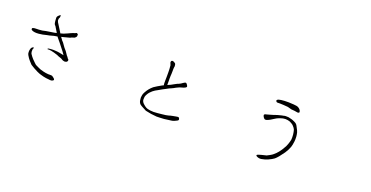

<svg xmlns="http://www.w3.org/2000/svg" viewBox="-30 -1534 4561 2362"><g transform="rotate(20 2250.0 -353.5)"><path d="M321.3 -507.8 366.2 -517.6Q465.8 -532.2 471.7 -534.2Q488.3 -538.1 499 -540Q497.1 -544.9 490.2 -555.7Q477.5 -577.1 466.8 -593.8Q462.9 -600.6 457 -610.4V-611.3Q441.4 -627.9 438.5 -634.8Q437.5 -637.7 434.6 -648.4V-649.4Q431.6 -664.1 431.6 -668Q429.7 -687.5 429.7 -693.4Q428.7 -713.9 428.7 -717.8Q431.6 -726.6 432.6 -730.5Q433.6 -732.4 441.4 -742.2Q443.4 -745.1 453.1 -752.9Q463.9 -763.7 465.3 -763.7Q466.8 -763.7 466.8 -762.7Q471.7 -759.8 471.7 -752.9Q469.7 -733.4 469.7 -732.4Q463.9 -724.6 461.9 -716.8Q460.9 -713.9 460.9 -708Q460.9 -707 460.9 -704.1L460 -703.1V-699.2Q460 -697.3 460 -689.5Q460 -685.5 467.8 -669.9L505.9 -609.4L535.2 -562.5Q537.1 -558.6 541 -550.8Q571.3 -558.6 580.1 -561.5L624 -580.1Q629.9 -584 666 -599.6Q703.1 -615.2 705.1 -613.3Q707 -613.3 730.5 -625Q730.5 -623 735.4 -623Q738.3 -623 748 -613.3Q750 -611.3 749 -607.4Q749 -604.5 748 -589.8V-588.9Q748 -584 740.2 -575.2Q731.4 -565.4 726.6 -562.5Q722.7 -559.6 711.9 -557.6Q685.5 -550.8 672.9 -542Q666 -540 599.6 -522.5Q596.7 -521.5 571.3 -515.6Q568.4 -514.6 565.4 -513.7Q568.4 -510.7 571.3 -506.8Q588.9 -480.5 591.8 -477.5L610.4 -458L648.4 -404.3L678.7 -369.1L700.2 -337.9Q710 -321.3 718.8 -313.5Q732.4 -295.9 732.4 -294.9Q734.4 -292 735.4 -289.1Q741.2 -286.1 742.2 -286.1L745.1 -277.3Q746.1 -275.4 746.1 -272.5Q746.1 -269.5 746.1 -268.6V-267.6Q746.1 -262.7 740.2 -255.9Q733.4 -249 731.4 -248Q715.8 -243.2 712.9 -243.2Q710 -243.2 703.1 -244.1Q690.4 -247.1 689.5 -247.1Q682.6 -249 676.8 -252Q671.9 -254.9 662.1 -261.7Q656.2 -265.6 645.5 -268.6Q624 -275.4 621.1 -276.4Q596.7 -287.1 594.7 -288.1Q576.2 -294.9 543.9 -303.7Q517.6 -310.5 508.8 -311.5Q496.1 -313.5 479.5 -315.4Q464.8 -313.5 463.9 -313.5Q458 -315.4 459 -320.3Q460 -323.2 467.8 -326.2Q475.6 -327.1 483.4 -328.1Q487.3 -329.1 503.9 -330.1Q514.6 -331.1 528.3 -331.1Q528.3 -331.1 549.8 -330.1Q575.2 -330.1 581.1 -328.1Q586.9 -328.1 609.4 -324.2Q627.9 -321.3 668 -312.5Q668.9 -311.5 670.9 -311.5Q665 -320.3 648.4 -343.8L640.6 -354.5Q612.3 -392.6 568.4 -446.3Q560.5 -458 552.7 -464.8Q537.1 -483.4 531.2 -491.2L522.5 -502.9Q515.6 -502 499 -499Q481.4 -496.1 476.6 -495.1Q469.7 -493.2 462.9 -491.2Q447.3 -486.3 445.3 -486.3Q445.3 -486.3 433.6 -483.4L432.6 -482.4Q403.3 -477.5 397.5 -475.6Q344.7 -462.9 342.8 -462.9Q322.3 -459 293.9 -456.1Q262.7 -453.1 241.2 -456.1Q219.7 -459 205.6 -465.8Q191.4 -472.7 191.9 -482.9Q192.4 -493.2 198.7 -496.6Q205.1 -500 216.8 -501.5Q228.5 -502.9 238.3 -502.9Q248 -502.9 256.8 -503.4Q265.6 -503.9 277.3 -503.9Q313.5 -506.8 321.3 -507.8ZM620.1 32.2Q614.3 30.3 595.7 29.3Q569.3 27.3 566.4 26.4Q538.1 22.5 529.3 19.5Q522.5 16.6 490.2 8.8Q475.6 5.9 437.5 -11.7Q401.4 -29.3 388.7 -37.1Q348.6 -61.5 340.8 -66.4Q337.9 -68.4 306.6 -103.5Q293 -120.1 293 -120.1Q293 -121.1 283.2 -132.8Q272.5 -148.4 263.7 -164.1Q256.8 -177.7 254.9 -188.5Q252.9 -197.3 253.9 -211.9Q254.9 -230.5 258.8 -241.2Q261.7 -253.9 268.6 -262.7Q275.4 -270.5 284.2 -274.4Q292 -277.3 295.9 -274.4Q296.9 -273.4 294.9 -265.6Q290 -258.8 288.1 -250Q286.1 -236.3 287.1 -222.7Q289.1 -205.1 293.9 -193.4Q296.9 -187.5 315.4 -163.1Q324.2 -150.4 335.9 -138.7Q341.8 -131.8 353.5 -121.1Q363.3 -111.3 373 -101.6Q390.6 -85 392.6 -84L428.7 -66.4Q455.1 -52.7 463.9 -50.8Q478.5 -44.9 508.8 -38.1Q514.6 -36.1 539.1 -32.2Q566.4 -28.3 571.3 -28.3Q587.9 -27.3 602.5 -28.3Q619.1 -28.3 626 -25.4Q628.9 -24.4 642.6 -13.7Q650.4 -7.8 655.3 -2.9Q662.1 3.9 663.1 9.8Q664.1 15.6 661.1 19Q658.2 22.5 650.4 26.4Q640.6 30.3 638.7 31.2Q630.9 32.2 620.1 32.2Z M2226.6 -481.4Q2229.5 -475.6 2230.5 -470.7Q2231.4 -466.8 2230.5 -464.8Q2228.5 -461.9 2223.6 -457Q2219.7 -453.1 2211.9 -449.2Q2210.9 -448.2 2195.3 -442.4Q2179.7 -437.5 2171.9 -435.5Q2156.2 -430.7 2152.3 -429.7H2151.4Q2139.6 -425.8 2128.9 -419.9L2104.5 -408.2L2084 -396.5Q2072.3 -390.6 2057.6 -383.8Q2033.2 -373 2030.8 -372.1Q2028.3 -371.1 1983.4 -346.7L1963.9 -336.9L1905.3 -303.7L1877 -288.1Q1864.3 -280.3 1848.6 -267.6Q1830.1 -251 1821.3 -241.2Q1807.6 -226.6 1798.8 -210Q1789.1 -194.3 1785.2 -181.6Q1781.2 -171.9 1781.2 -154.3Q1779.3 -137.7 1781.2 -127.9Q1782.2 -118.2 1789.1 -106.4Q1795.9 -94.7 1805.7 -85.9Q1814.5 -76.2 1827.1 -67.4Q1836.9 -59.6 1847.7 -53.7Q1857.4 -48.8 1869.1 -44.9Q1888.7 -40 1904.3 -38.1Q1928.7 -35.2 1949.2 -35.2Q1960.9 -35.2 1998 -38.1Q2027.3 -40 2055.7 -43.9Q2099.6 -48.8 2105.5 -49.8Q2116.2 -51.8 2142.6 -57.6L2144.5 -58.6H2145.5Q2149.4 -61.5 2188.5 -69.3Q2197.3 -71.3 2225.6 -76.2Q2247.1 -80.1 2249 -80.1Q2261.7 -80.1 2264.6 -78.1Q2268.6 -76.2 2272.5 -66.4Q2276.4 -57.6 2275.4 -50.8Q2274.4 -45.9 2270.5 -41Q2268.6 -39.1 2254.9 -32.2Q2232.4 -20.5 2225.6 -18.6Q2204.1 -10.7 2191.4 -9.8Q2159.2 -6.8 2152.3 -4.9Q2133.8 -1 2100.6 2Q2086.9 2.9 2044.9 4.9Q2020.5 5.9 2003.9 5.9Q1960 2.9 1929.7 -2Q1886.7 -8.8 1855.5 -16.6L1826.2 -32.2Q1805.7 -42 1801.8 -44.9Q1788.1 -51.8 1783.2 -55.7Q1765.6 -68.4 1764.6 -69.3V-70.3Q1755.9 -80.1 1751 -92.8Q1747.1 -101.6 1745.1 -120.1Q1742.2 -136.7 1742.2 -149.4Q1743.2 -168.9 1747.1 -184.6Q1752 -203.1 1762.7 -222.7Q1779.3 -252.9 1797.9 -275.4Q1816.4 -297.9 1841.8 -319.3Q1850.6 -327.1 1882.8 -345.7Q1901.4 -356.4 1933.6 -375Q1934.6 -375 1949.2 -382.8L1953.1 -384.8L1957 -385.7L1956.1 -390.6L1955.1 -394.5Q1954.1 -396.5 1954.1 -398.4Q1953.1 -400.4 1953.1 -416Q1953.1 -418.9 1953.1 -443.4V-445.3Q1953.1 -456.1 1954.1 -494.1Q1954.1 -516.6 1954.1 -551.8Q1954.1 -580.1 1953.1 -596.7Q1952.1 -629.9 1949.2 -645.5Q1947.3 -650.4 1943.4 -661.1Q1938.5 -672.9 1937.5 -674.8Q1935.5 -685.5 1937.5 -690.4Q1939.5 -698.2 1944.3 -702.1Q1947.3 -704.1 1955.1 -705.1Q1960 -705.1 1966.8 -703.1Q1974.6 -699.2 1983.4 -694.3Q1991.2 -690.4 1994.1 -686.5Q1997.1 -683.6 1999 -676.8Q2001 -668 2002 -657.2Q2002.9 -646.5 2000 -637.7Q1998 -627.9 1998 -616.2Q1998 -605.5 1998 -588.9Q1997.1 -574.2 1997.1 -550.8V-551.8V-550.8L1995.1 -519.5V-518.6Q1995.1 -515.6 1995.1 -495.1L1994.1 -484.4Q1994.1 -483.4 1995.1 -476.6Q1995.1 -468.8 1995.1 -463.9Q1995.1 -455.1 1995.1 -435.5V-432.6Q1995.1 -419.9 1995.1 -418.9V-412.1V-404.3L2002 -407.2L2008.8 -410.2Q2022.5 -417 2035.2 -421.9Q2044.9 -427.7 2074.2 -443.4Q2103.5 -460 2105.5 -460Q2113.3 -462.9 2123 -466.8H2124L2125 -467.8Q2127 -468.8 2140.6 -475.6Q2144.5 -478.5 2152.3 -482.4V-483.4H2153.3Q2164.1 -491.2 2168.9 -494.1Q2183.6 -502.9 2186.5 -504.9H2187.5Q2197.3 -508.8 2199.2 -508.8Q2202.1 -508.8 2208 -505.9Q2211.9 -502.9 2217.8 -495.1Q2221.7 -490.2 2226.6 -481.4ZM1955.1 -705.1H1956.1ZM1943.4 -661.1Q1943.4 -661.1 1942.4 -661.1Z M3481.4 -658.2Q3456.1 -661.1 3425.3 -662.6Q3394.5 -664.1 3376 -664.6Q3357.4 -665 3347.7 -664.1Q3337.9 -663.1 3331.5 -667.5Q3325.2 -671.9 3322.8 -677.2Q3320.3 -682.6 3322.3 -687.5Q3324.2 -692.4 3330.1 -696.8Q3335.9 -701.2 3349.1 -704.6Q3362.3 -708 3376 -710Q3389.6 -711.9 3419.4 -713.9Q3449.2 -715.8 3471.7 -714.8Q3494.1 -713.9 3538.6 -711.4Q3583 -709 3600.6 -698.7Q3618.2 -688.5 3626.5 -677.2Q3634.8 -666 3636.7 -657.7Q3638.7 -649.4 3638.2 -644Q3637.7 -638.7 3626.5 -635.7Q3615.2 -632.8 3605 -636.2Q3594.7 -639.6 3574.2 -641.1Q3553.7 -642.6 3532.2 -644.5Q3508.8 -651.4 3481.4 -658.2ZM3594.7 -141.6Q3612.3 -168.9 3627 -196.3Q3631.8 -207 3641.6 -231.4Q3644.5 -239.3 3652.3 -265.6Q3658.2 -287.1 3659.2 -294.9Q3660.2 -302.7 3660.2 -325.2Q3660.2 -347.7 3658.2 -361.3Q3656.2 -377.9 3653.3 -392.6Q3649.4 -414.1 3646.5 -420.9Q3643.6 -428.7 3635.7 -440.4Q3633.8 -442.4 3622.1 -457Q3615.2 -464.8 3608.4 -471.7Q3600.6 -477.5 3587.9 -485.4Q3571.3 -495.1 3563.5 -498Q3553.7 -502 3537.1 -504.9Q3520.5 -507.8 3507.8 -507.8Q3501 -507.8 3483.4 -505.9Q3476.6 -504.9 3462.9 -502Q3451.2 -499 3429.7 -491.2Q3414.1 -485.4 3400.4 -478.5Q3390.6 -473.6 3371.1 -460.9Q3345.7 -445.3 3336.9 -439.5Q3329.1 -435.5 3316.4 -428.7Q3309.6 -425.8 3300.8 -421.9Q3295.9 -419.9 3287.1 -417Q3278.3 -415 3273.4 -416Q3265.6 -417 3260.7 -420.9Q3254.9 -425.8 3249 -433.6Q3244.1 -440.4 3240.2 -449.2Q3235.4 -462.9 3237.3 -466.8Q3239.3 -472.7 3250 -477.5Q3254.9 -479.5 3277.3 -484.4Q3284.2 -486.3 3311.5 -494.1Q3343.8 -502.9 3344.7 -503.9L3393.6 -520.5Q3431.6 -531.2 3446.8 -534.2Q3461.9 -537.1 3468.8 -538.1Q3479.5 -542 3495.1 -543Q3517.6 -543.9 3532.2 -542Q3547.9 -540 3577.1 -531.2Q3591.8 -527.3 3620.1 -513.7Q3641.6 -503.9 3651.4 -490.2L3657.2 -481.4Q3660.2 -477.5 3663.1 -470.7L3686.5 -425.8Q3693.4 -411.1 3696.3 -399.4V-398.4Q3702.1 -374 3704.1 -349.6Q3706.1 -312.5 3703.1 -288.1Q3697.3 -236.3 3687.5 -210Q3668.9 -160.2 3641.6 -121.1Q3585.9 -41 3547.9 -8.8Q3525.4 8.8 3472.7 33.2Q3442.4 46.9 3393.6 55.7Q3361.3 61.5 3330.1 43.9Q3325.2 41 3322.3 34.2L3320.3 30.3L3323.2 28.3Q3327.1 23.4 3343.8 17.6Q3360.4 12.7 3377 7.8Q3384.8 5.9 3416 -2Q3439.5 -7.8 3440.4 -7.8Q3440.4 -7.8 3477.5 -27.3Q3504.9 -42 3519.5 -55.7Q3541 -76.2 3543 -77.1L3568.4 -105.5Z"/></g></svg>

Font: ToneOZ-YinPZ-Tsuipita-TC
Style: Regular
Weight: 400
Designer: ÂÆ£ÂøóÂáåJeffrey Xuan(jeffreyx@gmail.com, ToneOZ.com) ÈòøÂù§(cjkFonts)
Foundry: ToneOZ
Version: Version 0.24071